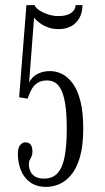

<svg xmlns="http://www.w3.org/2000/svg" viewBox="-20 -720 412 752"><path d="M161.5 12Q123 12 98.2 -6Q73.5 -24 61.8 -53.5Q50 -83 50 -117Q50 -141.5 59 -152Q68 -162.5 80 -162.5Q92 -162.5 99.5 -154.2Q107 -146 107 -126Q107 -114.5 103.8 -107.5Q100.5 -100.5 96.8 -94Q93 -87.5 93 -76Q93 -64 98 -51.2Q103 -38.5 116 -29.5Q129 -20.5 152.5 -20.5Q186.5 -20.5 206 -42.5Q225.5 -64.5 233.5 -108.2Q241.5 -152 241.5 -216Q241.5 -275 235.5 -312.2Q229.5 -349.5 218.8 -369.8Q208 -390 194.2 -397.5Q180.5 -405 165 -405Q141.5 -405 126.8 -395.2Q112 -385.5 103.2 -369.2Q94.5 -353 88 -333.5L55 -339L83.5 -700H115.5Q119 -690 133.2 -680.2Q147.5 -670.5 167.8 -663.8Q188 -657 209 -657Q241.5 -657 258.8 -669.5Q276 -682 276 -700H303Q303 -671 291.2 -649.8Q279.5 -628.5 258.5 -617.2Q237.5 -606 209.5 -606Q187.5 -606 170.2 -612Q153 -618 141 -626.2Q129 -634.5 122 -641.5Q115 -648.5 113.5 -651.5L94 -396Q98 -406 108 -416.5Q118 -427 135.5 -434.2Q153 -441.5 177 -441.5Q201 -441.5 224 -429.8Q247 -418 265.8 -392Q284.5 -366 295.2 -323Q306 -280 306 -217.5Q306 -148.5 292.8 -103.8Q279.5 -59 257.8 -33.8Q236 -8.5 210.8 1.8Q185.5 12 161.5 12Z"/></svg>

Font: Imbue Thin 10pt Light
Style: Regular
Weight: 300
Version: Version 1.102